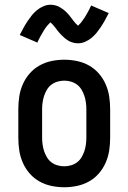

<svg xmlns="http://www.w3.org/2000/svg" viewBox="-20 -779 540 807"><path d="M250 8Q223 8 196.5 2.5Q170 -3 146.5 -16Q123 -29 105 -49.5Q87 -70 76 -95Q65 -120 61 -146.5Q57 -173 57 -200V-320Q57 -347 61 -373.5Q65 -400 76 -425Q87 -450 105 -470.5Q123 -491 146.5 -504Q170 -517 196.5 -522.5Q223 -528 250 -528Q277 -528 303.5 -522.5Q330 -517 353.5 -504Q377 -491 395 -470.5Q413 -450 424 -425Q435 -400 439 -373.5Q443 -347 443 -320V-200Q443 -173 439 -146.5Q435 -120 424 -95Q413 -70 395 -49.5Q377 -29 353.5 -16Q330 -3 303.5 2.5Q277 8 250 8ZM250 -80Q264 -80 278 -84Q292 -88 303.5 -96.5Q315 -105 322.5 -117.5Q330 -130 334.5 -143.5Q339 -157 341 -171.5Q343 -186 343 -200V-320Q343 -334 341 -348.5Q339 -363 334.5 -376.5Q330 -390 322.5 -402.5Q315 -415 303.5 -423.5Q292 -432 278 -436Q264 -440 250 -440Q236 -440 222 -436Q208 -432 196.5 -423.5Q185 -415 177.5 -402.5Q170 -390 165.5 -376.5Q161 -363 159 -348.5Q157 -334 157 -320V-200Q157 -186 159 -171.5Q161 -157 165.5 -143.5Q170 -130 177.5 -117.5Q185 -105 196.5 -96.5Q208 -88 222 -84Q236 -80 250 -80ZM308 -597Q300 -597 292.5 -598.5Q285 -600 278.5 -602.5Q272 -605 265 -609.5Q258 -614 252.5 -618.5Q247 -623 241 -629Q235 -635 230 -640.5Q225 -646 221 -651.5Q217 -657 211.5 -664Q206 -671 201.5 -676Q197 -681 192 -685Q190 -683 185.5 -678.5Q181 -674 179 -671.5Q177 -669 175 -666.5Q173 -664 170.5 -660.5Q168 -657 165.5 -653Q163 -649 160.5 -644.5Q158 -640 155 -635Q152 -630 149 -624.5Q146 -619 143 -613Q140 -607 137 -600L63 -632Q72 -650 80.5 -665Q89 -680 97.5 -692.5Q106 -705 114.5 -715.5Q123 -726 135 -736Q147 -746 162 -752.5Q177 -759 192 -759Q200 -759 207.5 -757.5Q215 -756 221.5 -753.5Q228 -751 235 -746.5Q242 -742 247.5 -738Q253 -734 259 -728Q265 -722 270 -716Q275 -710 279 -704.5Q283 -699 288.5 -692Q294 -685 298 -680.5Q302 -676 308 -671Q310 -673 314.5 -677.5Q319 -682 321 -684.5Q323 -687 325 -690Q327 -693 329.5 -696.5Q332 -700 334.5 -703.5Q337 -707 339.5 -711.5Q342 -716 345 -721Q348 -726 351 -731.5Q354 -737 357 -743Q360 -749 363 -756L437 -724Q428 -706 419.5 -691Q411 -676 402.5 -663.5Q394 -651 385.5 -640.5Q377 -630 365 -620Q353 -610 338 -603.5Q323 -597 308 -597Z"/></svg>

Font: Iosevka Curly Slab Semibold
Style: Regular
Weight: 600
Monospace: yes
Designer: Belleve Invis
Foundry: Belleve Invis
Version: Version 22.1.2; ttfautohint (v1.8.4)